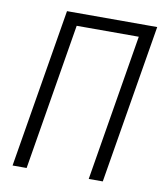

<svg xmlns="http://www.w3.org/2000/svg" viewBox="-82 -805 765 874"><g transform="rotate(10 300.0 -367.5)"><path d="M35 0 157 -735H574L452 0H387L499 -677H212L100 0Z"/></g></svg>

Font: Iosevka Curly Light Extended
Style: Italic
Weight: 300
Width: 7
Italic angle: -9°
Monospace: yes
Designer: Belleve Invis
Foundry: Belleve Invis
Version: Version 11.1.0; ttfautohint (v1.8.3)